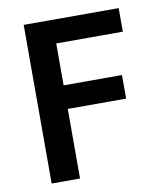

<svg xmlns="http://www.w3.org/2000/svg" viewBox="-79 -760 718 826"><g transform="rotate(-10 280.0 -346.5)"><path d="M80 0V-693H495V-590H204V-407H459V-304H204V0Z"/></g></svg>

Font: Ubuntu Sans Mono SemiBold
Style: Regular
Weight: 600
Monospace: yes
Designer: Dalton Maag Ltd
Foundry: Dalton Maag Ltd
Version: Version 1.006